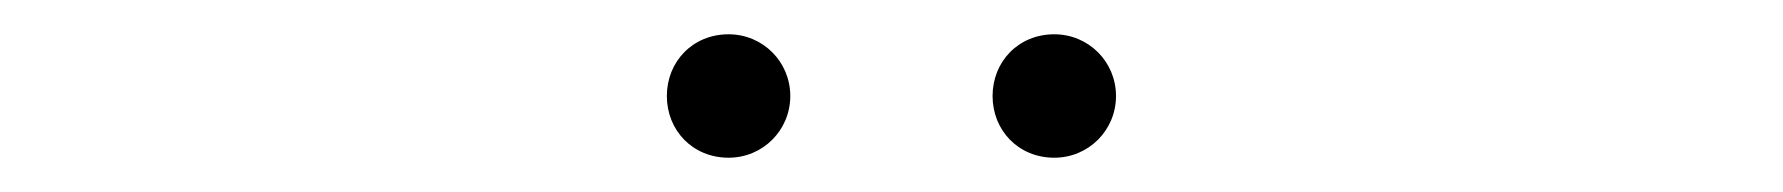

<svg xmlns="http://www.w3.org/2000/svg" viewBox="-20 -754 1040 112"><path d="M405 -662C425 -662 441 -678 441 -698C441 -718 425 -734 405 -734C384 -734 369 -718 369 -698C369 -678 384 -662 405 -662ZM595 -662C615 -662 631 -678 631 -698C631 -718 615 -734 595 -734C574 -734 559 -718 559 -698C559 -678 574 -662 595 -662Z"/></svg>

Font: Harano Aji Gothic ExtraLight
Style: Regular
Weight: 250
Foundry: Masamichi Hosoda
Version: HaranoAjiGothic-ExtraLight version 20230610;ttx 4.39.4